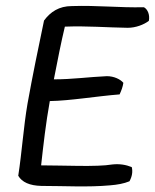

<svg xmlns="http://www.w3.org/2000/svg" viewBox="-20 -616 535 663"><path d="M75 -258C61 -176 56 -93 43 -9C56 13 82 25 123 26C201 26 284 31 360 24C385 22 408 18 427 10C436 -6 439 -23 435 -39C415 -47 393 -51 367 -48C316 -39 198 -45 122 -45C130 -117 138 -189 152 -267C222 -268 315 -284 393 -290C399 -303 404 -316 406 -330C396 -342 374 -353 349 -353C284 -350 230 -342 166 -342C179 -409 191 -470 204 -524C281 -527 349 -521 421 -520C449 -520 477 -531 494 -544C498 -565 490 -584 477 -591C391 -589 316 -598 228 -595C184 -595 154 -575 132 -545C112 -449 93 -358 75 -258Z"/></svg>

Font: Snowfall
Style: Obl
Weight: 400
Designer: Jasper
Foundry: Cannot Into Space Fonts
Version: Version 0.9